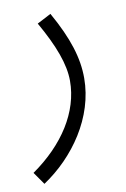

<svg xmlns="http://www.w3.org/2000/svg" viewBox="-89 -378 426 651"><g transform="rotate(-10 124.0 -52.0)"><path d="M11 230C119 158 206 35 206 -100C206 -169 184 -240 131 -334L83 -309C132 -223 157 -156 157 -99C157 8 91 110 -19 187Z"/></g></svg>

Font: Noto Sans Arabic ExtCond Light
Style: Regular
Weight: 300
Width: 2
Designer: Monotype Design Team, Nadine Chahine, Nizar Qandah and Khaled Hosny
Foundry: Monotype Imaging Inc.
Version: Version 2.012